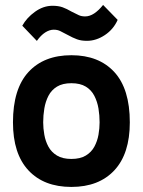

<svg xmlns="http://www.w3.org/2000/svg" viewBox="-20 -728 564 758"><path d="M125.5 -566.5 68 -626.5Q85.2 -657.8 118.1 -681.5Q151 -705.2 187.2 -705.2Q210.2 -705.2 226.8 -699.4Q243.2 -693.5 263.2 -681.8Q281.2 -672.5 291.5 -667.9Q301.8 -663.2 316.2 -663.2Q334 -663.2 351.8 -674.9Q369.5 -686.5 387 -708.5L444.5 -649.5Q428 -612.2 393.9 -589.5Q359.8 -566.8 323.2 -566.8Q300.2 -566.8 283.8 -572.9Q267.2 -579 247 -590.2Q229 -599.8 218 -605.2Q207 -610.8 192.2 -610.8Q175.5 -610.8 158.4 -599.8Q141.2 -588.8 125.5 -566.5ZM31.2 -245Q31.2 -377 92.2 -443.5Q153.2 -510 261.8 -510Q370.2 -510 431.4 -443.5Q492.5 -377 492.5 -245Q492.5 -121 431.4 -55.5Q370.2 10 261.8 10Q153.2 10 92.2 -55.5Q31.2 -121 31.2 -245ZM261.8 -100.5Q296.8 -100.5 318.8 -113.9Q340.8 -127.2 352.5 -148.9Q364.2 -170.5 368.8 -196Q373.2 -221.5 373.2 -245Q373.2 -272.5 368.8 -299.6Q364.2 -326.8 352.5 -349.6Q340.8 -372.5 318.8 -386Q296.8 -399.5 261.8 -399.5Q227 -399.5 205 -386Q183 -372.5 171.2 -349.6Q159.5 -326.8 155 -299.6Q150.5 -272.5 150.5 -245Q150.5 -221.5 155 -196Q159.5 -170.5 171.2 -148.9Q183 -127.2 205 -113.9Q227 -100.5 261.8 -100.5Z"/></svg>

Font: Haskoy
Style: Regular
Weight: 400
Designer: Ertekin Erdin
Foundry: Ertekin Erdin
Version: Version 1.500